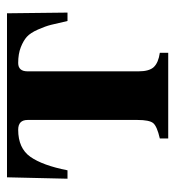

<svg xmlns="http://www.w3.org/2000/svg" viewBox="4 -505 501 549"><g transform="rotate(-90 254.5 -230.5)"><path d="M325 -402V-85Q325 -54 337.5 -41Q350 -28 378 -24V0H133V-24Q168 -32 177 -43Q186 -54 186 -88V-402Q186 -429 158 -429Q105 -429 80.5 -394Q56 -359 42 -288H18L22 -461H491L493 -288H469Q462 -319 458 -335Q454 -351 444.5 -372.5Q435 -394 424 -404Q413 -414 394 -421.5Q375 -429 349 -429Q325 -429 325 -402Z"/></g></svg>

Font: STIX
Style: Bold
Weight: 700
Designer: MicroPress Inc., with final additions and corrections provided by Coen Hoffman, Elsevier (retired)
Version: Version 1.1.1